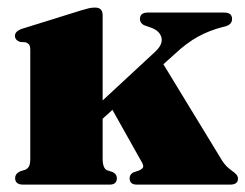

<svg xmlns="http://www.w3.org/2000/svg" viewBox="-20 -500 664 520"><path d="M43 0Q21 0 21 -17.5Q21 -29.5 34.5 -36L49 -40.5Q56 -44 59 -50.5Q62 -57 62 -71V-364.5Q62 -375 58.8 -379.2Q55.5 -383.5 49 -385.5L34 -386.5Q20.5 -391.5 20.5 -403Q20.5 -415.5 39.5 -422L198.5 -471.5Q212.5 -475.5 220.2 -477.5Q228 -479.5 237.5 -479.5Q258 -479.5 258 -459V-228L402 -361.5Q422.5 -381.5 416.8 -400Q411 -418.5 385 -426.5L369.5 -432Q359 -438 359 -448.5Q359 -466 380.5 -466H587Q608.5 -466 608.5 -448.5Q608.5 -441 603.5 -435.5Q598.5 -430 584 -427Q548 -418 516.8 -401Q485.5 -384 452 -352.5L422.5 -326L582.5 -63.5Q589 -54 594.5 -48.8Q600 -43.5 607.5 -38Q615.5 -32.5 620 -27.5Q624.5 -22.5 624.5 -16Q624.5 0 603 0H350.5Q331 0 331 -17.5Q331 -27.5 341 -33L356 -38Q368.5 -43.5 368 -49.8Q367.5 -56 360.5 -67L284.5 -202.5L258 -178.5V-71Q258 -44 270 -39L285 -34Q296.5 -28.5 296.5 -17.5Q296.5 0 277 0Z"/></svg>

Font: Fraunces 72pt S000 Black
Style: Regular
Weight: 900
Version: Version 1.000; ttfautohint (v1.8.3)